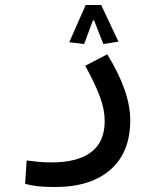

<svg xmlns="http://www.w3.org/2000/svg" viewBox="-20 -520 626 770"><path d="M201.2 230Q162.1 230 135 227.3Q107.9 224.6 80.6 217.3L86.9 123.5Q114.7 127 136 129.2Q157.2 131.3 186.5 131.3Q291.5 131.3 345.7 90.1Q399.9 48.8 399.9 -34.7Q399.9 -79.6 381.1 -131.1Q362.3 -182.6 321.8 -256.3L410.2 -302.2Q502.4 -152.3 502.4 -38.1Q502.4 90.8 423.1 160.4Q343.8 230 201.2 230ZM385.7 -500 455.1 -353 394.5 -343.3 357.4 -438H352.5L317.4 -343.3L257.8 -350.6L323.7 -500Z"/></svg>

Font: CaskaydiaMono NF
Style: Regular
Weight: 400
Designer: Aaron Bell
Foundry: Saja Typeworks
Version: Version 2111.001; ttfautohint (v1.8.4);Nerd Fonts 3.1.1